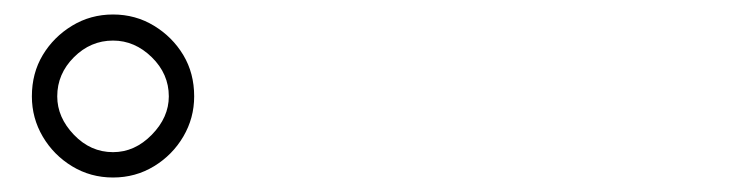

<svg xmlns="http://www.w3.org/2000/svg" viewBox="-20 -840 1040 265"><path d="M24 -707Q24 -739 39 -764Q54 -789 79.5 -804.5Q105 -820 136 -820Q167 -820 192.5 -804.5Q218 -789 233 -764Q248 -739 248 -707Q248 -677 233 -651.5Q218 -626 192.5 -610.5Q167 -595 136 -595Q105 -595 79.5 -610.5Q54 -626 39 -651.5Q24 -677 24 -707ZM59 -707Q59 -678 82 -654Q105 -630 136 -630Q166 -630 189.5 -654Q213 -678 213 -707Q213 -738 189.5 -761Q166 -784 136 -784Q105 -784 82 -761Q59 -738 59 -707Z"/></svg>

Font: Noto Sans JP Thin Light
Style: Regular
Weight: 300
Version: Version 2.004-H2;hotconv 1.0.118;makeotfexe 2.5.65603